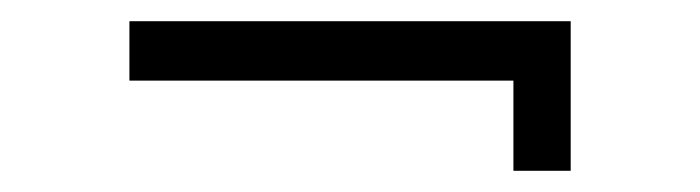

<svg xmlns="http://www.w3.org/2000/svg" viewBox="-20 -398 660 181"><path d="M464 -237V-322H102V-378H518V-237Z"/></svg>

Font: Space Grotesk Light Light
Style: Regular
Weight: 300
Version: Version 2.000